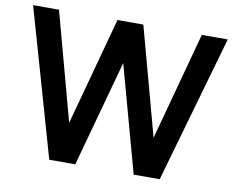

<svg xmlns="http://www.w3.org/2000/svg" viewBox="-78 -822 1133 925"><g transform="rotate(10 488.0 -360.0)"><path d="M217.7 0 11.7 -720H138.4L281.3 -191.8L424.5 -720H551L694.3 -191.8L837.1 -720H964L758 0H630.7L487.8 -520.5L345 0Z"/></g></svg>

Font: Vela Sans GX ExtLt
Style: Regular
Weight: 200
Designer: Principal design: Mikhail Sharanda - project Manrope.
Design modification: Ravid Balaliev
Foundry: Mikhail Sharanda
Version: Version 1.001